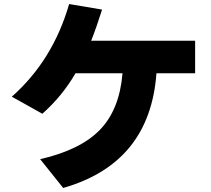

<svg xmlns="http://www.w3.org/2000/svg" viewBox="-20 -847 1040 945"><path d="M38.1 -371.1Q240.2 -549.8 320.3 -827.1L482.4 -799.8Q455.1 -712.9 428.7 -646.5H940.4V-486.3H750Q717.8 -43.9 291 78.1L177.7 -63.5Q377 -109.4 472.7 -209Q568.4 -308.6 583 -486.3H351.6Q287.1 -375 188.5 -287.1Z"/></svg>

Font: GenEi M Gothic v2 Heavy
Style: Regular
Weight: 800
Version: Version 2.0